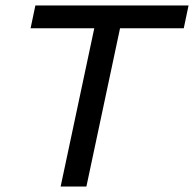

<svg xmlns="http://www.w3.org/2000/svg" viewBox="-20 -682 709 702"><path d="M651.9 -578.6H418.9L295.9 0H201.7L324.7 -578.6H91.8L109.4 -662.1H669.4Z"/></svg>

Font: PT Astra Sans
Style: Italic
Weight: 400
Italic angle: -16°
Designer: A.Korolkova, I. Chaeva
Foundry: ParaType Ltd
Version: Version 1.001; ttfautohint (v1.6)